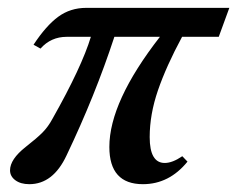

<svg xmlns="http://www.w3.org/2000/svg" viewBox="-20 -455 601 486"><path d="M54.2 11.2Q32.2 11.2 18.8 1.2Q5.4 -8.8 5.4 -23.9Q5.4 -51.8 44.9 -83Q73.7 -105.5 87.9 -119.9Q102.1 -134.3 112.8 -154.3Q187 -285.6 210 -361.8H148.9Q108.9 -361.8 82.5 -332L64.9 -341.8Q96.7 -390.1 127.4 -412.6Q158.2 -435.1 198.2 -435.1H560.5L533.7 -361.8H440.9Q400.9 -287.6 379.9 -226.6Q358.9 -165.5 358.9 -107.9Q358.9 -42.5 397 -42.5Q416.5 -42.5 441.4 -59.6L454.6 -45.9Q408.2 11.2 341.8 11.2Q256.8 11.2 256.8 -83Q256.8 -197.3 384.8 -361.8H269.5Q220.7 -212.9 148.4 -61.5Q114.3 11.2 54.2 11.2Z"/></svg>

Font: Elstob SemiBold
Style: Italic
Weight: 600
Italic angle: -20°
Designer: Peter S. Baker
Version: Version 1.015